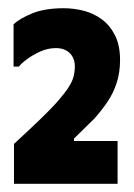

<svg xmlns="http://www.w3.org/2000/svg" viewBox="-20 -447 325 467"><path d="M272 -301Q272 -337 259.5 -361.5Q247 -386 227 -400.5Q207 -415 183 -421Q159 -427 135 -427Q89 -427 58.5 -414.5Q28 -402 13 -388V-285H26Q31 -292 45 -302.5Q59 -313 77.5 -321.5Q96 -330 116 -330Q137 -330 149.5 -318Q162 -306 162 -285Q162 -273 159 -261Q156 -249 147 -235Q138 -221 121.5 -202Q105 -183 78.5 -157.5Q52 -132 14 -97V0H266V-104H160V-110L209 -158Q227 -178 241.5 -199.5Q256 -221 264 -246Q272 -271 272 -301Z"/></svg>

Font: Phudu ExtraBold
Style: Regular
Weight: 800
Version: Version 1.005;gftools[0.9.23]